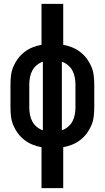

<svg xmlns="http://www.w3.org/2000/svg" viewBox="-20 -755 540 990"><path d="M194 215V4Q171 0 148.5 -9Q126 -18 107 -32.5Q88 -47 73.5 -66Q59 -85 49.5 -107Q40 -129 37 -152.5Q34 -176 34 -200V-320Q34 -344 37 -367.5Q40 -391 49.5 -413Q59 -435 73.5 -454Q88 -473 107 -487.5Q126 -502 148.5 -511Q171 -520 194 -524V-735H306V-524Q329 -520 351.5 -511Q374 -502 393 -487.5Q412 -473 426.5 -454Q441 -435 450.5 -413Q460 -391 463 -367.5Q466 -344 466 -320V-200Q466 -176 463 -152.5Q460 -129 450.5 -107Q441 -85 426.5 -66Q412 -47 393 -32.5Q374 -18 351.5 -9Q329 0 306 4V215ZM201 -83V-437Q184 -431 169.5 -419Q155 -407 146.5 -391Q138 -375 134.5 -356.5Q131 -338 131 -320V-200Q131 -182 134.5 -163.5Q138 -145 146.5 -129Q155 -113 169.5 -101Q184 -89 201 -83ZM299 -83Q316 -89 330.5 -101Q345 -113 353.5 -129Q362 -145 365.5 -163.5Q369 -182 369 -200V-320Q369 -338 365.5 -356.5Q362 -375 353.5 -391Q345 -407 330.5 -419Q316 -431 299 -437Z"/></svg>

Font: Iosevka
Style: Bold
Weight: 700
Monospace: yes
Designer: Belleve Invis
Foundry: Belleve Invis
Version: Version 32.5.0; ttfautohint (v1.8.4)